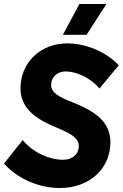

<svg xmlns="http://www.w3.org/2000/svg" viewBox="-24 -932 617 965"><path d="M277 13C422 13 531 -81 531 -218C531 -329 436 -380 338 -419C272 -445 233 -466 233 -505C233 -544 263 -573 306 -573C360 -573 433 -540 476 -487L573 -604C496 -684 391 -714 314 -714C179 -714 79 -617 79 -488C79 -374 179 -324 269 -287C325 -263 372 -241 372 -198C372 -157 341 -129 293 -129C225 -129 143 -164 90 -228L-4 -110C75 -22 188 13 277 13ZM511 -912H375L292 -757H411Z"/></svg>

Font: Fixel Text 20240404
Style: Bold Italic
Weight: 700
Width: 4
Italic angle: -10°
Designer: AlfaBravo + MacPaw
Foundry: Kyrylo Tkachov, Marchela Mozhyna, Serhii Makarenko, Maria Weinstein, Zakhar Kryvoshyya
Version: Version 1.211;Glyphs 3.2 (3225)